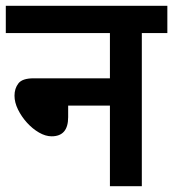

<svg xmlns="http://www.w3.org/2000/svg" viewBox="-20 -642 597 662"><path d="M0 -622H557V-528H469V0H359V-278H215V-238Q215 -172 158 -172Q137 -172 114.5 -185Q92 -198 73 -219Q54 -240 42 -264.5Q30 -289 30 -312Q30 -337 43.5 -354.5Q57 -372 96 -372H359V-528H0Z"/></svg>

Font: Noto Sans SemiCondensed SemiBold
Style: Regular
Weight: 600
Width: 4
Designer: Monotype Design Team
Foundry: Monotype Imaging Inc.
Version: Version 2.013; ttfautohint (v1.8.4.7-5d5b)